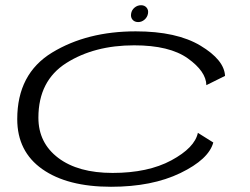

<svg xmlns="http://www.w3.org/2000/svg" viewBox="-20 -709 956 735"><path d="M405 6Q238 6 142 -61.5Q46 -129 46 -253Q46 -426.5 179.5 -507.8Q313 -589 499.5 -589Q656.5 -589 747.5 -534.2Q838.5 -479.5 841.5 -418.5L770 -383Q769 -435.5 699 -485.5Q629 -535.5 493.5 -535.5Q341 -535.5 234 -467.8Q127 -400 127 -258.5Q127 -162 203 -104.5Q279 -47 411 -47Q546.5 -47 636 -95.2Q725.5 -143.5 737.5 -200.5L796.5 -163.5Q779 -99 670.5 -46.5Q562 6 405 6ZM509 -624.5Q495 -624.5 487.2 -633.8Q479.5 -643 482 -657Q484 -670.5 495 -679.8Q506 -689 520 -689Q533.5 -689 541.2 -679.8Q549 -670.5 546.5 -657Q544 -643 533.2 -633.8Q522.5 -624.5 509 -624.5Z"/></svg>

Font: Anybody UltraExpanded Light
Style: Italic
Weight: 300
Width: 9
Italic angle: -10°
Designer: Tyler Finck
Foundry: Etcetera Type Company
Version: Version 1.010; ttfautohint (v1.8.3) -l 8 -r 50 -G 200 -x 14 